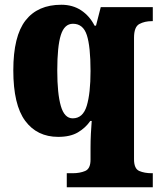

<svg xmlns="http://www.w3.org/2000/svg" viewBox="-20 -566 672 808"><path d="M261 222V163H286Q316 163 338.5 153.5Q361 144 361 106V54Q361 27 362.5 -3.5Q364 -34 366 -57H360Q340 -28 308 -9Q276 10 225 10Q136 10 86 -57.5Q36 -125 36 -270Q36 -414 87.5 -480Q139 -546 238 -546Q286 -546 321.5 -522.5Q357 -499 378 -458H384L404 -536H623V-477H619Q589 -477 566.5 -465Q544 -453 544 -407V104Q544 144 566 153.5Q588 163 619 163H623V222ZM286 -68Q329 -68 345 -120.5Q361 -173 361 -267Q361 -370 345.5 -418Q330 -466 287 -466Q251 -466 236 -418.5Q221 -371 221 -269Q221 -172 236 -120Q251 -68 286 -68Z"/></svg>

Font: Noto Serif Lao SemiCondensed Black
Style: Regular
Weight: 900
Width: 4
Designer: Monotype Design Team
Foundry: Monotype Imaging Inc.
Version: Version 2.003; ttfautohint (v1.8.4.7-5d5b)